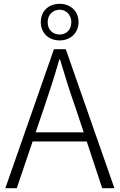

<svg xmlns="http://www.w3.org/2000/svg" viewBox="-20 -987 627 1007"><path d="M293 -936C325 -936 354 -911 354 -871C354 -828 325 -806 293 -806C259 -806 230 -828 230 -871C230 -911 259 -936 293 -936ZM293 -775C348 -775 392 -813 392 -871C392 -930 348 -967 293 -967C236 -967 194 -930 194 -871C194 -813 236 -775 293 -775ZM167 -293 212 -425C241 -510 266 -587 291 -675H295C321 -587 345 -510 375 -425L419 -293ZM516 0H580L325 -729H263L8 0H68L151 -245H435Z"/></svg>

Font: Source Han Sans SC Light
Style: Regular
Weight: 300
Designer: Ryoko NISHIZUKA (kana & ideographs); Paul D. Hunt (Latin, Greek & Cyrillic); Wenlong ZHANG (bopomofo); Sandoll Communica
Foundry: Adobe Systems Incorporated
Version: Version 1.004;PS 1.004;hotconv 1.0.82;makeotf.lib2.5.63406